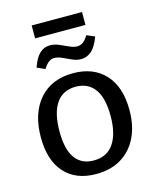

<svg xmlns="http://www.w3.org/2000/svg" viewBox="-125 -927 826 1021"><g transform="rotate(-15 288.0 -416.0)"><path d="M295 -540Q407 -540 471 -470.5Q535 -401 535 -274Q535 -187 504 -123.5Q473 -60 415.5 -25Q358 10 277 10Q166 10 104 -58.5Q42 -127 42 -254Q42 -386 109 -463Q176 -540 295 -540ZM290 -467Q219 -467 182.5 -413.5Q146 -360 146 -259Q146 -160 181 -111.5Q216 -63 283 -63Q356 -63 393 -117Q430 -171 430 -269Q430 -368 394 -417.5Q358 -467 290 -467ZM160 -599 116 -619Q134 -670 158 -692.5Q182 -715 214 -715Q240 -715 265 -704Q290 -693 313 -682.5Q336 -672 355 -672Q372 -672 386.5 -682Q401 -692 416 -717L460 -698Q441 -646 415.5 -623.5Q390 -601 358 -601Q333 -601 309 -612Q285 -623 262 -633.5Q239 -644 218 -644Q187 -644 160 -599ZM426 -842V-771H149V-842Z"/></g></svg>

Font: Bitter Medium
Style: Regular
Weight: 500
Designer: Sol Matas, and Bitter project Authors
Foundry: Sol Matas
Version: Version 2.001